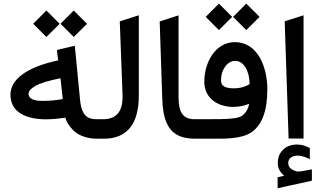

<svg xmlns="http://www.w3.org/2000/svg" viewBox="-20 -765 1751 1059"><path d="M532.7 0C535.2 0 537.1 -4.9 539.1 -15.1C540.5 -25.4 541.5 -35.6 541.5 -45.9V-62.5C541.5 -72.8 540.5 -82.5 539.1 -92.8C537.1 -102.5 535.2 -107.4 532.7 -107.4H514.6C495.6 -107.4 480 -110.4 468.3 -115.7C444.3 -127 427.7 -156.2 421.9 -210.9L392.6 -512.7L293.9 -489.3L300.8 -432.1C123 -393.6 37.6 -325.7 37.6 -241.7C37.6 -141.1 133.8 -106.9 231.4 -106.9C263.2 -106.9 299.3 -109.9 340.3 -116.2C344.7 -101.1 350.6 -86.9 368.7 -63.5C377.9 -51.8 388.2 -41.5 400.4 -32.7C423.8 -15.1 465.8 0 514.2 0ZM235.8 -707 163.1 -633.8 235.8 -561 309.1 -633.8ZM386.7 -707 314 -633.8 386.7 -561 460 -633.8ZM326.2 -218.8C291.5 -211.9 253.9 -208.5 213.9 -208.5C163.1 -208.5 137.7 -221.7 137.7 -248C137.7 -261.7 147.9 -274.9 173.3 -290C198.7 -305.2 247.1 -320.3 313.5 -333.5Z M527.3 -107.4C515.1 -107.4 508.8 -92.3 508.8 -62.5V-45.9C508.8 -15.1 515.1 0 527.3 0H552.2C685.1 0 745.6 -86.4 745.6 -237.3V-667.5V-680.7L732.9 -676.8L647.9 -649.4L640.6 -647L655.8 -243.7C659.2 -153.8 626 -109.9 553.7 -107.4H547.9Z M1064 0C1066.4 0 1068.4 -4.9 1070.3 -15.1C1071.8 -25.4 1072.8 -35.6 1072.8 -45.9V-62.5C1072.8 -72.8 1071.8 -82.5 1070.3 -92.8C1068.4 -102.5 1066.4 -107.4 1064 -107.4H1053.7C991.2 -107.4 964.8 -143.1 964.8 -227.1V-667V-680.2L952.1 -676.3L867.7 -648.9L860.8 -646.5L875 -219.7C877 -162.6 883.8 -120.6 900.9 -83.5C925.3 -29.8 973.1 0 1054.2 0Z M1058.6 -107.4C1046.4 -107.4 1040 -92.3 1040 -62.5V-45.9C1040 -15.1 1046.4 0 1058.6 0H1189.5C1271 0 1328.6 -10.7 1362.8 -32.7C1423.8 -71.8 1454.6 -151.4 1454.6 -272C1454.6 -394 1402.3 -532.7 1275.4 -532.7C1172.4 -532.7 1106.9 -427.2 1106.9 -313.5C1106.9 -223.6 1181.2 -175.3 1265.6 -175.3C1297.4 -175.3 1326.7 -181.2 1354 -192.4C1349.6 -165.5 1337.4 -144 1316.9 -127.9C1300.8 -114.7 1259.3 -108.4 1192.4 -107.9ZM1187.5 -745.1 1114.7 -671.9 1187.5 -599.1 1260.7 -671.9ZM1338.4 -745.1 1265.6 -671.9 1338.4 -599.1 1411.6 -671.9ZM1199.2 -320.3C1199.2 -352.1 1207 -377.9 1222.7 -398.4C1237.8 -418.9 1255.9 -429.2 1276.4 -429.2C1300.3 -429.2 1319.3 -417 1334 -393.1C1348.6 -368.7 1356.4 -337.9 1356.9 -301.3C1332 -285.6 1303.2 -277.8 1271 -277.8C1220.2 -277.8 1199.2 -291.5 1199.2 -320.3Z M1571.8 -1H1654.3V-680.7L1550.3 -647.5ZM1547.4 204.1C1544.4 205.1 1536.6 207 1523.9 210C1519.5 210.9 1516.1 211.9 1512.7 212.4L1511.2 212.9V273.9L1513.7 272.9C1531.7 268.6 1550.8 264.2 1571.8 259.8C1592.3 255.4 1615.2 250.5 1640.1 245.1C1665 239.7 1684.6 235.4 1698.7 231.9L1700.2 231.4V168.9L1697.8 169.4C1690.4 170.9 1681.6 172.4 1670.4 174.8C1648.4 178.7 1634.3 181.2 1626.5 181.2C1621.1 181.2 1618.7 180.7 1616.2 180.2C1585 171.4 1569.8 155.8 1569.8 134.3C1569.8 106.4 1593.3 93.3 1623 93.3C1630.4 93.3 1638.2 94.2 1646.5 96.7C1662.6 100.6 1669.9 103.5 1686 111.3L1689 112.3V52.2L1688 51.3C1667 39.1 1643.1 32.2 1619.1 32.2C1586.9 32.2 1561 41.5 1541.5 60.5C1522 79.6 1512.2 104 1512.2 134.3C1512.2 162.1 1523.9 185.1 1547.4 204.1Z"/></svg>

Font: Samim Medium
Style: Regular
Weight: 500
Foundry: DejaVu fonts team - Redesigned by Saber Rastikerdar
Version: Version 4.0.5